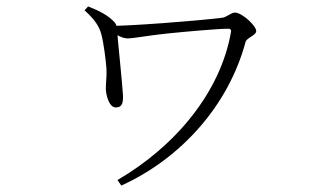

<svg xmlns="http://www.w3.org/2000/svg" viewBox="-20 -528 1040 595"><path d="M344 30 356 47C541 -37 688 -201 741 -398C744 -411 774 -418 774 -432C774 -448 730 -489 708 -489C696 -489 683 -475 669 -473C587 -463 377 -447 324 -448V-432C342 -419 359 -409 376 -409C394 -409 439 -418 497 -424C554 -430 657 -439 687 -439C694 -439 697 -436 696 -430C664 -243 524 -75 344 30ZM339 -195C360 -195 362 -212 361 -234C359 -271 344 -411 343 -433C342 -442 342 -450 336 -458C314 -482 286 -495 253 -508L242 -496C274 -467 287 -447 294 -422C301 -396 308 -343 310 -314C311 -288 308 -273 308 -254C308 -236 317 -195 339 -195Z"/></svg>

Font: Source Han Serif TW VF
Style: Regular
Weight: 250
Designer: Ryoko NISHIZUKA 西塚涼子 (kana & ideographs); Frank Grießhammer (Latin, Greek & Cyrillic); Wenlong ZHANG 张文龙 (bopomofo); San
Foundry: Adobe
Version: Version 2.002;hotconv 1.1.0;makeotfexe 2.6.0